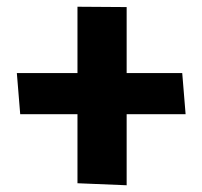

<svg xmlns="http://www.w3.org/2000/svg" viewBox="-20 -552 601 570"><path d="M521 -335H356V-531L210 -532V-335H30L40 -213H210V-8L356 -2V-213H531Z"/></svg>

Font: Catamaran ExtraBold
Style: Regular
Weight: 800
Designer: Pria Ravichandran
Version: Version 2.000